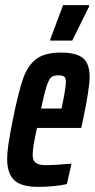

<svg xmlns="http://www.w3.org/2000/svg" viewBox="-20 -724 371 752"><path d="M8 -101Q8 -126 13 -159.5Q18 -193 30 -254Q52 -363 70 -415Q88 -467 121.5 -492.5Q155 -518 218 -518Q280 -518 305.5 -496Q331 -474 331 -423Q331 -378 305 -254L298 -223H125Q117 -188 112.5 -161Q108 -134 108 -117Q108 -94 121 -85.5Q134 -77 162 -77Q188 -77 260 -83L242 -3Q221 2 189.5 5Q158 8 130 8Q63 8 35.5 -18.5Q8 -45 8 -101ZM221 -299 225 -318Q238 -383 238 -403Q238 -419 231 -424Q224 -429 209 -429Q190 -429 180.5 -421Q171 -413 162.5 -386.5Q154 -360 141 -299ZM177 -565V-570L227 -704H329V-699L263 -565Z"/></svg>

Font: Saira Ultra Condensed
Style: Bold Italic
Weight: 700
Width: 1
Italic angle: -12°
Designer: Hector Gatti with collaboration of the Omnibus-Type team
Foundry: Omnibus-Type
Version: Version 1.001; ttfautohint (v1.8)